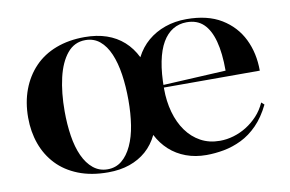

<svg xmlns="http://www.w3.org/2000/svg" viewBox="-62 -621 1119 741"><g transform="rotate(-10 498.0 -250.0)"><path d="M307 15Q241 15 190.5 -5Q140 -25 106.5 -60.5Q73 -96 56 -143.5Q39 -191 39 -246Q39 -306 57.5 -355.5Q76 -405 110.5 -441Q145 -477 195 -496Q245 -515 307 -515Q355 -515 393 -502Q431 -489 459.5 -463.5Q488 -438 506 -401Q525 -438 554.5 -463Q584 -488 622.5 -501.5Q661 -515 706 -515Q789 -515 843 -482Q897 -449 924 -394Q951 -339 951 -270H570V-280L821 -293Q821 -362 808.5 -408.5Q796 -455 771 -479Q746 -503 705 -503Q675 -503 651 -488.5Q627 -474 610 -445Q593 -416 584 -371Q575 -326 575 -265Q575 -216 587 -173Q599 -130 622 -98Q645 -66 678 -48Q711 -30 753 -30Q780 -30 807 -38Q834 -46 858 -61Q882 -76 902 -97.5Q922 -119 935 -148L946 -138Q923 -91 893.5 -61Q864 -31 830 -14.5Q796 2 761 8.5Q726 15 692 15Q649 15 612.5 1.5Q576 -12 548.5 -37Q521 -62 503 -97Q485 -60 457 -35.5Q429 -11 391.5 2Q354 15 307 15ZM307 3Q339 3 362.5 -16Q386 -35 402 -69.5Q418 -104 425 -149Q432 -194 432 -246Q432 -300 425 -347Q418 -394 403 -429Q388 -464 364.5 -483.5Q341 -503 308 -503Q265 -503 237 -469Q209 -435 195.5 -377Q182 -319 182 -246Q182 -195 189 -149.5Q196 -104 211.5 -70Q227 -36 251 -16.5Q275 3 307 3Z"/></g></svg>

Font: Kalnia Medium
Style: Regular
Weight: 500
Designer: Frida Medrano
Foundry: Frida Medrano
Version: Version 1.105